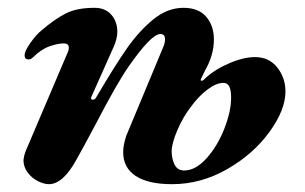

<svg xmlns="http://www.w3.org/2000/svg" viewBox="-20 -457 781 491"><path d="M40 -48Q42 -62 45 -69L154 -325Q156 -329 156 -335Q156 -346 143 -346Q128 -346 106.5 -338.5Q85 -331 64 -310Q59 -305 53 -305Q43 -305 43 -315Q42 -325 57.5 -347Q73 -369 87 -380Q121 -409 149 -423Q177 -437 222 -437Q249 -437 264.5 -419.5Q280 -402 280 -376Q280 -358 271 -338L214 -210Q213 -209 213 -206Q213 -202 217 -202Q223 -202 226 -208Q273 -288 304 -332.5Q335 -377 371.5 -407Q408 -437 449 -437Q488 -437 507.5 -414Q527 -391 527 -356Q527 -316 504 -276L494 -255Q492 -251 495 -250.5Q498 -250 501 -253Q525 -277 563.5 -294Q602 -311 632 -311Q668 -311 689 -284.5Q710 -258 710 -223Q710 -176 669 -119.5Q628 -63 561 -24.5Q494 14 420 14Q359 14 327 -7Q295 -28 295 -68Q295 -86 303 -110L398 -338Q402 -347 402 -357Q402 -370 390 -370Q367 -370 309 -287Q279 -244 225 -140Q191 -76 175 -48Q141 14 105 14Q93 14 77.5 6.5Q62 -1 51 -15.5Q40 -30 40 -48ZM571 -207Q571 -226 566.5 -235.5Q562 -245 551 -245Q533 -245 510.5 -228Q488 -211 469 -185Q448 -158 433.5 -124Q419 -90 419 -70Q419 -51 426.5 -36Q434 -21 451 -21Q480 -21 508 -52Q536 -83 553.5 -127.5Q571 -172 571 -207Z"/></svg>

Font: EB Garamond ExtraBold
Style: Italic
Weight: 800
Italic angle: -17.2°
Designer: Georg Duffner and Octavio Pardo
Foundry: Georg Duffner
Version: Version 1.000